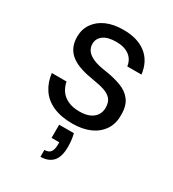

<svg xmlns="http://www.w3.org/2000/svg" viewBox="-185 -631 876 972"><g transform="rotate(30 253.0 -145.5)"><path d="M260 12Q193 12 146.5 -9Q100 -30 74.5 -68.5Q49 -107 43 -158H129Q134 -131 149 -108.5Q164 -86 192 -72.5Q220 -59 261 -59Q296 -59 319.5 -69.5Q343 -80 355 -98.5Q367 -117 367 -141Q367 -173 352.5 -190.5Q338 -208 310.5 -217.5Q283 -227 243 -233Q203 -239 169.5 -249.5Q136 -260 112 -277Q88 -294 75 -320Q62 -346 62 -382Q62 -425 85 -458.5Q108 -492 149.5 -510.5Q191 -529 249 -529Q332 -529 381.5 -490Q431 -451 440 -378H357Q352 -416 323.5 -437Q295 -458 248 -458Q198 -458 172.5 -439Q147 -420 147 -389Q147 -367 159.5 -350Q172 -333 199.5 -321Q227 -309 271 -303Q326 -295 367 -279.5Q408 -264 431 -233Q454 -202 453 -148Q454 -98 429.5 -62Q405 -26 362 -7Q319 12 260 12ZM205 238V198Q230 198 240.5 183.5Q251 169 251 141V127H206V50H292Q297 70 299 89Q301 108 301 124Q301 184 276 211Q251 238 205 238Z"/></g></svg>

Font: DM Sans 11pt
Style: Regular
Weight: 400
Version: Version 4.004;gftools[0.9.30]